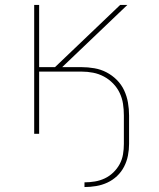

<svg xmlns="http://www.w3.org/2000/svg" viewBox="-20 -540 640 775"><path d="M321 215V196Q342 196 363 192.5Q384 189 403 180Q422 171 437.5 156Q453 141 463 122.5Q473 104 476.5 83Q480 62 480 41V-74Q480 -98 476.5 -121Q473 -144 463 -165Q453 -186 436.5 -203Q420 -220 399.5 -231Q379 -242 356 -246.5Q333 -251 309 -251H138V0H118V-520H138V-269H202L465 -520H494L231 -269H309Q335 -269 361 -264.5Q387 -260 410 -248Q433 -236 451.5 -217.5Q470 -199 481 -175.5Q492 -152 496.5 -126Q501 -100 501 -74V41Q501 64 496.5 87.5Q492 111 481 132.5Q470 154 452.5 170.5Q435 187 413.5 197Q392 207 368 211Q344 215 321 215Z"/></svg>

Font: Zed Sans Thin Extended
Style: Regular
Weight: 100
Width: 7
Designer: Belleve Invis
Foundry: Belleve Invis
Version: Version 1.0.0; ttfautohint (v1.8.4)